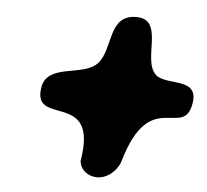

<svg xmlns="http://www.w3.org/2000/svg" viewBox="-43 -626 644 598"><g transform="rotate(5 279.5 -327.0)"><path d="M226 -120C228 -91 254 -73 281 -73C314 -73 345 -100 354 -133C423 -369 540 -212 558 -330C571 -412 469 -375 436 -407C390 -451 450 -581 360 -581C270 -581 297 -473 253 -427C209 -381 96 -414 84 -336C64 -210 265 -346 226 -120Z"/></g></svg>

Font: Asimov Print
Style: Regular
Weight: 500
Designer: Google
Version: Version 2.000980: 2014